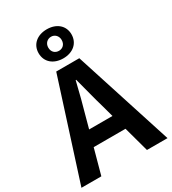

<svg xmlns="http://www.w3.org/2000/svg" viewBox="-240 -1132 1122 1254"><g transform="rotate(-30 320.5 -505.0)"><path d="M317 -954C344 -954 367 -933 367 -901C367 -867 344 -848 317 -848C289 -848 266 -867 266 -901C266 -933 289 -954 317 -954ZM317 -791C390 -791 441 -834 441 -901C441 -967 390 -1010 317 -1010C244 -1010 193 -967 193 -901C193 -834 244 -791 317 -791ZM230 -305 252 -386C274 -463 296 -547 315 -628H319C341 -548 361 -463 384 -386L406 -305ZM490 0H645L407 -740H233L-4 0H146L198 -190H438Z"/></g></svg>

Font: Noto Sans Japanese Bold
Style: Bold
Weight: 700
Designer: Ryoko NISHIZUKA (kana & ideographs); Paul D. Hunt (Latin, Greek & Cyrillic); Wenlong ZHANG (bopomofo); Sandoll Communica
Foundry: Adobe Systems Incorporated
Version: Version 1.000;PS 1;hotconv 1.0.78;makeotf.lib2.5.61930